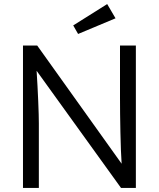

<svg xmlns="http://www.w3.org/2000/svg" viewBox="-20 -924 781 944"><path d="M93 -700H163L578 -119Q574 -177 572 -273Q570 -369 570 -443V-700H648V0H575L160 -576Q165 -498 168 -425.5Q171 -353 171 -318V0H93ZM340 -799 507 -904 548 -834 364 -757Z"/></svg>

Font: Lexend HM
Style: Regular
Weight: 400
Designer: Bonnie Shaver-Troup, Thomas Jockin, Octavio Pardo
Foundry: Lexend
Version: Version 1.091